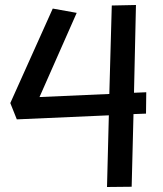

<svg xmlns="http://www.w3.org/2000/svg" viewBox="-20 -726 648 764"><path d="M521 -706.1 513.2 -356.9 562 -358.9 561 -273.9 511.2 -272 503.9 17.1 405.8 18.1 413.1 -267.1 46.9 -251 21 -315.9 189.9 -691.9 285.2 -674.8 137.2 -339.8 415 -352.1 424.8 -704.1Z"/></svg>

Font: McLaren
Style: Regular
Weight: 400
Designer: Astigmatic (AOETI)
Foundry: Astigmatic (AOETI)
Version: Version 1.000